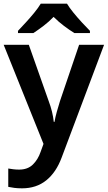

<svg xmlns="http://www.w3.org/2000/svg" viewBox="-20 -786 587 1046"><path d="M0 -542H137L245 -236Q256 -207 263 -178.5Q270 -150 273 -122H277Q281 -147 289.5 -177Q298 -207 307 -236L411 -542H547L316 72Q286 153 232 196.5Q178 240 100 240Q76 240 57.5 237.5Q39 235 25 232V132Q36 134 51.5 136Q67 138 84 138Q131 138 159 110.5Q187 83 201 42L217 -2ZM345 -766Q358 -744 380.5 -716.5Q403 -689 427 -663Q451 -637 470 -618V-606H385Q359 -622 329 -644.5Q299 -667 272 -694Q246 -667 217 -645Q188 -623 162 -606H78V-618Q97 -638 120.5 -663.5Q144 -689 166.5 -716.5Q189 -744 202 -766Z"/></svg>

Font: Noto Sans Tangsa SemiBold
Style: Regular
Weight: 600
Version: Version 1.504